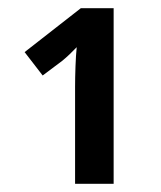

<svg xmlns="http://www.w3.org/2000/svg" viewBox="-20 -864 393 468"><path d="M257 -844V-416H163V-652Q163 -674 164 -702Q165 -730 167 -749Q149 -730 132 -716L84 -680L40 -737L177 -844Z"/></svg>

Font: Noto Sans SemiCondensed SemiBold
Style: Regular
Weight: 600
Width: 4
Designer: Monotype Design Team
Foundry: Monotype Imaging Inc.
Version: Version 2.013; ttfautohint (v1.8.4.7-5d5b)